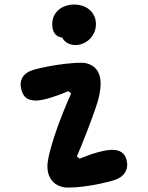

<svg xmlns="http://www.w3.org/2000/svg" viewBox="-20 -826 660 857"><path d="M191.7 -83.7Q191.7 -103.8 198.8 -134.5Q205.9 -165.2 220.8 -212.2Q230 -240.9 240.5 -269.5Q250.9 -298.1 262.6 -326.6Q271.2 -347.8 280 -368.6Q288.9 -389.4 297.5 -409.3L284.7 -419.2Q251.8 -404.4 210.7 -391.4Q169.5 -378.3 142.9 -377.2Q114.7 -376.6 98.2 -388.2Q81.8 -399.8 74.8 -427.5Q67 -459.4 81.8 -482.4Q96.6 -505.4 133.8 -515.7Q162.8 -523.6 200.8 -530.6Q238.8 -537.6 276.6 -541.8Q314.3 -545.9 342.4 -545.9Q380.7 -545.9 405 -522.2Q429.2 -498.4 429.2 -450.7Q429.2 -431.4 423.6 -403Q418 -374.7 405.3 -339.4Q396.3 -313.7 385.8 -285.3Q375.2 -256.9 364.3 -228.8Q341.8 -170.8 323 -127.8L335.4 -117.9Q346.3 -122.3 358.8 -126.9Q371.2 -131.5 384.8 -136.6Q409.8 -144.9 433.9 -150.7Q458.1 -156.5 477 -157.1Q504.3 -158 521.8 -147Q539.2 -136 545.2 -111.3Q552.9 -80 538 -56Q523.1 -32 487 -21Q460.5 -13.1 425.4 -5.7Q390.3 1.8 352.8 6.5Q315.3 11.3 283.1 11.3Q258.5 11.3 237.7 1Q216.9 -9.4 204.3 -30.9Q191.7 -52.3 191.7 -83.7ZM253.6 -714.8 286.2 -662.6Q252 -652.4 232.5 -668Q213.1 -683.6 213.1 -718Q213.1 -745 226.5 -765Q239.8 -785.1 262.3 -795.4Q284.8 -805.8 311.6 -805.8Q338.9 -805.8 361 -794.7Q383.1 -783.7 395.6 -764Q408.2 -744.4 408.2 -718.8Q408.2 -690.8 394.5 -669.2Q380.9 -647.8 359.9 -636.3Q338.9 -624.8 317.4 -624.8Q295.4 -624.8 278.3 -635.5Q261.2 -646.2 254.1 -666.8Q246.9 -687.2 253.6 -714.8Z"/></svg>

Font: Monaspace Radon Var
Style: Regular
Weight: 400
Designer: Riley Cran and the Lettermatic Team
Version: Version 1.000 (Monaspace Radon Var)